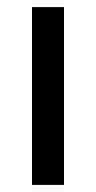

<svg xmlns="http://www.w3.org/2000/svg" viewBox="-20 -520 270 540"><path d="M160 0H70V-500H160Z"/></svg>

Font: Cuprum
Style: Regular
Weight: 400
Designer: Jovanny Lemonad
Foundry: Jovanny Lemonad
Version: Version 1.002